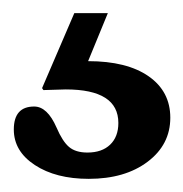

<svg xmlns="http://www.w3.org/2000/svg" viewBox="-20 -31 279 292"><path d="M144 -11 114 62Q173 62 206 85Q239 108 239 148Q239 189 204.5 215Q170 241 115 241Q65 241 33 220Q1 199 1 166Q1 131 32 131Q52 131 66 163Q75 184 85 192.5Q95 201 113 201Q135 201 147.5 189Q160 177 160 156Q160 105 80 105Q76 105 63 105.5Q50 106 46 106L44 103L93 -11Z"/></svg>

Font: Kolar Light
Style: Regular
Weight: 300
Designer: Ramakrishna Saiteja (Kannada); Shiva Nallaperumal (Latin)
Foundry: Indian Type Foundry
Version: Version 1.001;PS 1.0;hotconv 1.0.88;makeotf.lib2.5.647800